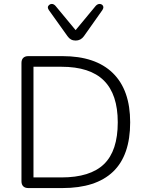

<svg xmlns="http://www.w3.org/2000/svg" viewBox="-20 -955 737 975"><path d="M89 -35V-635Q89 -652 98 -661Q107 -670 124 -670H297Q465 -670 553 -584Q641 -498 641 -334Q641 -166 554 -83Q467 0 297 0H124Q107 0 98 -9Q89 -18 89 -35ZM578 -334Q578 -476 507.5 -546Q437 -616 292 -616H150V-54H292Q438 -54 508 -121.5Q578 -189 578 -334ZM323 -771 228 -904Q223 -912 223 -917Q223 -924 229 -929.5Q235 -935 243 -935Q253 -935 262 -925L364 -802L466 -925Q475 -935 486 -935Q494 -935 499.5 -930Q505 -925 505 -918Q505 -912 500 -904L406 -771Q390 -749 364 -749Q338 -749 323 -771Z"/></svg>

Font: SN Pro Light
Style: Regular
Weight: 300
Designer: Tobias Whetton
Foundry: Supernotes
Version: Version 1.002